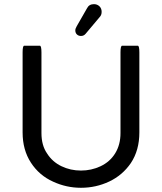

<svg xmlns="http://www.w3.org/2000/svg" viewBox="-20 -894 780 925"><path d="M342.8 -748Q342.8 -755.9 349.6 -767.6L399.4 -854.5Q409.2 -874 432.6 -874Q448.2 -874 459 -863.8Q469.7 -853.5 469.7 -836.9Q469.7 -821.3 460 -811.5L392.6 -731.4Q383.8 -720.7 370.1 -720.7Q358.4 -720.7 350.6 -728Q342.8 -735.4 342.8 -748ZM236.3 -18.6Q168.9 -48.8 128.9 -110.4Q88.9 -171.9 88.9 -255.9V-641.6Q88.9 -673.8 96.7 -673.8H171.9Q179.7 -673.8 179.7 -641.6V-252.9Q179.7 -193.4 207 -154.3Q232.4 -114.3 275.9 -93.3Q319.3 -72.3 370.1 -72.3Q419.9 -72.3 463.9 -92.8Q509.8 -114.3 535.2 -155.8Q560.5 -197.3 560.5 -252.9V-641.6Q560.5 -673.8 568.4 -673.8Q568.4 -673.8 643.6 -673.8Q651.4 -673.8 651.4 -641.6V-255.9Q651.4 -169.9 610.4 -108.4Q570.3 -49.8 506.3 -19.5Q442.4 10.7 370.1 10.7Q299.8 10.7 236.3 -18.6Z"/></svg>

Font: YuPearl-Regular
Style: Regular
Weight: 400
Designer: Max Yao
Foundry: Max-Everyday
Version: Version 1.011; ttfautohint (v1.8.3)